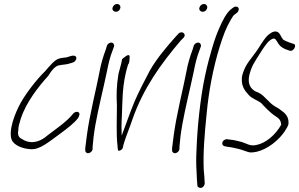

<svg xmlns="http://www.w3.org/2000/svg" viewBox="-20 -729 1502 964"><path d="M39 -26C51 0 92 18 134 20C179 24 226 -17 285 -60C315 -82 353 -111 371 -135C379 -147 383 -161 373 -166C365 -171 351 -164 347 -158C315 -117 254 -77 217 -48C189 -23 143 -1 97 -27C75 -38 67 -46 72 -77C72 -92 77 -110 84 -132C111 -216 174 -295 222 -348C239 -375 253 -393 272 -400C278 -401 283 -402 288 -403C298 -405 313 -405 325 -409C337 -413 352 -414 359 -425C371 -444 357 -454 337 -448C324 -445 323 -443 314 -441C301 -439 290 -439 277 -435C255 -429 234 -403 206 -371C165 -331 114 -266 84 -213C54 -159 21 -72 39 -26Z M545 -690C542 -679 551 -670 562 -670C573 -670 581 -677 584 -688C587 -699 579 -709 568 -709C557 -709 548 -701 545 -690ZM480 -370C475 -347 471 -324 465 -298C459 -272 453 -245 447 -216L429 -128C421 -88 411 -15 408 15V26C408 31 410 34 413 37C424 47 445 33 445 18V8C446 1 447 -16 450 -43C460 -123 482 -214 501 -298C507 -324 512 -348 517 -371C524 -408 533 -445 545 -475L552 -494C554 -499 553 -504 551 -508C544 -521 523 -515 517 -500L511 -480C499 -448 487 -410 480 -370Z M575 -359C565 -300 564 -250 567 -200C567 -131 563 -55 570 2C572 16 568 34 584 26C601 18 595 9 604 -16C617 -56 630 -85 645 -130C700 -287 789 -410 888 -526L901 -539C919 -557 894 -578 876 -560L864 -547C819 -497 765 -433 732 -374C707 -326 677 -270 655 -218C633 -165 611 -101 591 -48L590 -93C590 -110 591 -129 592 -149C595 -214 593 -281 611 -360C614 -373 617 -386 621 -398L623 -405C631 -414 630 -430 631 -443C631 -467 600 -438 593 -432C590 -410 581 -383 575 -359Z M981 -690C978 -679 987 -670 998 -670C1009 -670 1017 -677 1020 -688C1023 -699 1015 -709 1004 -709C993 -709 984 -701 981 -690ZM916 -370C911 -347 907 -324 901 -298C895 -272 889 -245 883 -216L865 -128C857 -88 847 -15 844 15V26C844 31 846 34 849 37C860 47 881 33 881 18V8C882 1 883 -16 886 -43C896 -123 918 -214 937 -298C943 -324 948 -348 953 -371C960 -408 969 -445 981 -475L988 -494C990 -499 989 -504 987 -508C980 -521 959 -515 953 -500L947 -480C935 -448 923 -410 916 -370Z M1009 -346C985 -235 970 -79 967 16C964 66 965 105 967 134C968 163 969 181 970 189L971 202C971 207 974 210 978 212C991 220 1007 208 1008 191L1007 179C1007 170 1006 152 1003 124C999 43 1007 -57 1018 -163C1028 -270 1050 -387 1082 -491C1102 -555 1115 -589 1140 -632C1147 -644 1152 -652 1158 -656L1170 -665C1174 -668 1177 -673 1178 -678C1181 -689 1174 -696 1164 -696C1159 -696 1155 -694 1151 -691L1139 -682C1116 -663 1097 -625 1081 -588C1071 -566 1059 -535 1047 -494C1035 -453 1021 -404 1009 -346Z M1106 -26C1091 -17 1094 2 1107 5L1122 8C1149 11 1164 16 1179 19C1196 23 1216 32 1233 36C1278 40 1339 10 1385 -39C1400 -55 1421 -83 1428 -104C1432 -138 1416 -158 1394 -173C1386 -180 1375 -187 1362 -194C1328 -214 1310 -247 1283 -261L1261 -271C1241 -283 1221 -305 1232 -353C1245 -401 1255 -412 1286 -462C1306 -494 1321 -514 1330 -522C1344 -534 1355 -540 1364 -531L1374 -516C1382 -501 1392 -491 1413 -482L1433 -475C1453 -466 1474 -505 1453 -509L1432 -516C1420 -521 1409 -525 1402 -530C1393 -540 1389 -554 1380 -564C1365 -577 1348 -571 1327 -554C1315 -544 1298 -520 1276 -484C1238 -428 1214 -411 1197 -354C1185 -300 1211 -272 1228 -253C1245 -233 1272 -227 1292 -211C1310 -192 1333 -165 1367 -143C1383 -133 1390 -123 1392 -103C1363 -51 1314 -10 1267 -1C1235 7 1215 -11 1190 -17C1176 -20 1159 -26 1135 -28L1121 -30C1116 -31 1111 -29 1106 -26Z"/></svg>

Font: Stray Cat
Style: UltCnObl
Weight: 400
Version: Version 1.0